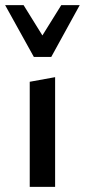

<svg xmlns="http://www.w3.org/2000/svg" viewBox="-31 -729 331 749"><path d="M85 0V-410L184 -428V0ZM101 -507 119 -566 208 -709H280L169 -507ZM101 -507 -11 -709H61L151 -564L169 -507Z"/></svg>

Font: Ysabeau SemiBold
Style: Regular
Weight: 600
Designer: Christian Thalmann (Catharsis Fonts)
Version: Version 2.000;gftools[0.9.27.dev2+g8671c4b]